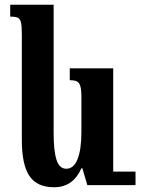

<svg xmlns="http://www.w3.org/2000/svg" viewBox="-20 -780 598 809"><path d="M551 -57V0H415H348L327 -71H323Q288 9 208 9Q136 9 104 -38.5Q72 -86 72 -189V-634Q72 -670 68.5 -685Q65 -700 55.5 -705Q46 -710 23 -710V-760H206V-218Q206 -145 218 -107Q230 -69 259 -69Q291 -69 307 -110Q323 -151 323 -224V-371Q323 -402 318.5 -417Q314 -432 304 -437Q294 -442 274 -442V-492H457V-57Z"/></svg>

Font: Noto Serif Armenian SmBold Cond
Style: Regular
Weight: 600
Width: 3
Designer: Monotype Design team
Foundry: Monotype Imaging Inc.
Version: Version 1.000